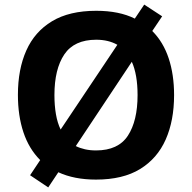

<svg xmlns="http://www.w3.org/2000/svg" viewBox="-20 -772 836 836"><path d="M738 -358Q738 -247 701.5 -164.5Q665 -82 590 -36Q515 10 398 10Q303 10 234 -22L190 44L111 -9L155 -75Q106 -124 82 -196Q58 -268 58 -359Q58 -470 94.5 -552Q131 -634 206.5 -679.5Q282 -725 399 -725Q449 -725 491 -716.5Q533 -708 567 -691L608 -752L686 -701L643 -637Q691 -589 714.5 -518Q738 -447 738 -358ZM579 -358Q579 -447 554 -503L310 -136Q328 -127 350 -122Q372 -117 398 -117Q495 -117 537 -181.5Q579 -246 579 -358ZM217 -358Q217 -313 223.5 -275Q230 -237 244 -208L491 -577Q452 -599 399 -599Q303 -599 260 -535Q217 -471 217 -358Z"/></svg>

Font: Noto Sans Kawi
Style: Bold
Weight: 700
Designer: Fadhl Haqq
Version: Version 1.000